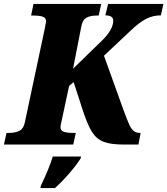

<svg xmlns="http://www.w3.org/2000/svg" viewBox="-43 -734 850 975"><path d="M621 -579 485 -451 585 -173Q603 -124 613 -102Q623 -80 635.5 -69.5Q648 -59 668 -59H671L660 0H585Q519 0 483 -14Q447 -28 424.5 -63.5Q402 -99 378 -172L331 -317L308 -298L269 -116Q264 -94 264 -89Q264 -71 280.5 -65Q297 -59 330 -59H342L329 0H-23L-10 -59H2Q35 -59 56 -70Q77 -81 83 -112L184 -587Q191 -621 191 -625Q191 -643 175 -649Q159 -655 126 -655H115L127 -714H471L458 -655H447Q416 -655 396 -644Q376 -633 370 -600L328 -385L476 -529Q532 -584 532 -629Q532 -656 492 -656L506 -714H787L774 -656Q734 -656 699.5 -638.5Q665 -621 621 -579ZM165 208Q206 123 225 61H369L366 71Q346 103 310 145Q274 187 236 221H162Z"/></svg>

Font: Noto Serif NarrowBlack
Style: Italic
Weight: 900
Width: 4
Italic angle: -12°
Designer: Monotype Design Team
Foundry: Monotype Imaging Inc.
Version: Version 1.001